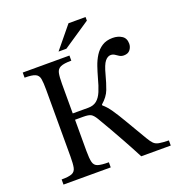

<svg xmlns="http://www.w3.org/2000/svg" viewBox="-147 -942 966 1058"><g transform="rotate(-20 336.5 -413.0)"><path d="M321 0H44V-30Q87 -30 105.5 -38Q124 -46 128.5 -68Q133 -90 133 -131V-525Q133 -566 129 -588Q125 -610 106.5 -618.5Q88 -627 44 -627V-657H318V-627Q274 -627 254.5 -618Q235 -609 230.5 -586.5Q226 -564 226 -525V-351H317Q347 -351 366.5 -366.5Q386 -382 399 -413Q412 -444 424 -490Q432 -519 442.5 -550Q453 -581 469.5 -607.5Q486 -634 511.5 -650.5Q537 -667 574 -667Q605 -667 627.5 -652.5Q650 -638 650 -606Q650 -587 638 -571Q626 -555 601 -555Q586 -555 575 -562Q564 -569 554.5 -575.5Q545 -582 532 -582Q514 -582 498.5 -563Q483 -544 469 -490Q457 -444 443.5 -408.5Q430 -373 394 -342V-337Q416 -319 437.5 -288Q459 -257 487.5 -208Q516 -159 560 -85Q574 -61 585.5 -49.5Q597 -38 616.5 -34.5Q636 -31 673 -30V0H500Q465 -67 439 -113.5Q413 -160 391.5 -198Q370 -236 346 -276Q332 -299 319 -306.5Q306 -314 274 -314H226V-131Q226 -87 231.5 -65Q237 -43 257.5 -36.5Q278 -30 321 -30ZM315 -698H269L374 -826H474V-805Z"/></g></svg>

Font: STIX Two Text
Style: Regular
Weight: 400
Designer: Ross Mills, John Hudson & Paul Hanslow, Tiro Typeworks Ltd; with prior portions MicroPress Inc., and Coen Hoffman.
Foundry: Tiro Typeworks Ltd
Version: Version 2.13 b171